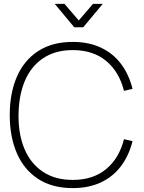

<svg xmlns="http://www.w3.org/2000/svg" viewBox="-20 -950 740 985"><path d="M30 -360Q30 -471.5 66.5 -556Q103 -640.5 175.5 -687.8Q248 -735 353 -735Q435.5 -735 498 -705.5Q560.5 -676 601 -622Q641.5 -568 660 -494L616 -484Q591.5 -582 524.5 -637.5Q457.5 -693 353 -693Q263 -693 200.8 -651Q138.5 -609 107.2 -534.2Q76 -459.5 75 -360Q74 -261.5 105.5 -186.2Q137 -111 199.8 -69Q262.5 -27 353 -27Q457.5 -27 524.5 -82.5Q591.5 -138 616 -236L660 -226Q641.5 -152 601 -98Q560.5 -44 498 -14.5Q435.5 15 353 15Q248 15 175.5 -32.2Q103 -79.5 66.5 -164Q30 -248.5 30 -360ZM311 -930 384 -845 457 -930H507L407 -810H361L261 -930Z"/></svg>

Font: Tap Sans
Style: Regular
Weight: 400
Designer: Tap Payments
Foundry: Tap Payments
Version: Version 1.001;Glyphs 3.1.2 (3151)